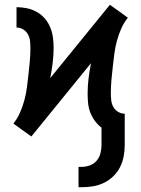

<svg xmlns="http://www.w3.org/2000/svg" viewBox="-20 -560 590 802"><path d="M308 222V137H322Q339 137 356 130.5Q373 124 384 111Q395 98 399.5 80.5Q404 63 404 46V-27Q388 -39 376 -55.5Q364 -72 357 -90.5Q350 -109 348 -129Q346 -149 346 -169Q346 -201 350 -233Q354 -265 360 -296L111 10L73 -17L36 -44Q53 -65 64 -90.5Q75 -116 82 -142Q89 -168 92.5 -195.5Q96 -223 99 -250Q102 -277 104.5 -304Q107 -331 107 -359Q107 -373 105.5 -388Q104 -403 97 -416Q90 -429 77 -437Q64 -445 49 -445V-530Q71 -530 92.5 -525.5Q114 -521 133 -510.5Q152 -500 166.5 -483.5Q181 -467 189.5 -446.5Q198 -426 201 -404.5Q204 -383 204 -361Q204 -329 200 -297Q196 -265 190 -234L439 -540L477 -513L514 -486Q497 -465 486 -439.5Q475 -414 468 -388Q461 -362 457.5 -334.5Q454 -307 451 -280Q448 -253 445.5 -226Q443 -199 443 -171Q443 -157 444.5 -142Q446 -127 453 -114Q460 -101 473 -93Q486 -85 501 -85V46Q501 70 496.5 93.5Q492 117 481.5 138Q471 159 453.5 176Q436 193 414.5 203.5Q393 214 369.5 218Q346 222 322 222Z"/></svg>

Font: Lode Dark
Style: Bold
Weight: 700
Monospace: yes
Designer: Belleve Invis
Foundry: Belleve Invis
Version: Version 29.2.0; ttfautohint (v1.8.3)